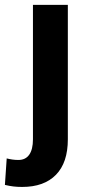

<svg xmlns="http://www.w3.org/2000/svg" viewBox="-61 -548 363 782"><path d="M215.3 -528.3V19.5Q215.3 114.3 167 163.8Q118.7 213.4 29.3 213.4Q8.8 213.4 -6.8 211.4Q-22.5 209.5 -41 205.1L-33.7 97.2Q-22.5 100.1 -10.7 101.8Q1 103.5 14.2 103.5Q43 103.5 58.1 82Q73.2 60.5 73.2 19.5V-528.3Z"/></svg>

Font: Roboto Web
Style: Bold
Weight: 700
Designer: Google
Version: Version 1.200310; 2013